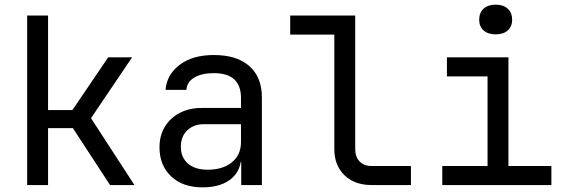

<svg xmlns="http://www.w3.org/2000/svg" viewBox="-20 -797 2440 827"><path d="M97 0V-730H187V-323H292L446 -550H549L372 -288L559 0H454L294 -245H187V0Z M852 10Q767 10 717 -37.5Q667 -85 667 -162Q667 -213 690 -251Q713 -289 754 -310.5Q795 -332 848 -332H1018V-375Q1018 -482 901 -482Q849 -482 817 -463Q785 -444 783 -410H693Q698 -475 753.5 -517.5Q809 -560 901 -560Q1001 -560 1054.5 -512Q1108 -464 1108 -378V0H1019V-100H1017Q1009 -49 966 -19.5Q923 10 852 10ZM874 -66Q940 -66 979 -98Q1018 -130 1018 -185V-262H858Q814 -262 786.5 -235.5Q759 -209 759 -165Q759 -119 789.5 -92.5Q820 -66 874 -66Z M1580 0Q1507 0 1463.5 -42.5Q1420 -85 1420 -155V-648H1230V-730H1510V-155Q1510 -121 1529 -101.5Q1548 -82 1580 -82H1750V0Z M1885 0V-82H2080V-468H1905V-550H2170V-82H2355V0ZM2115 -649Q2082 -649 2063 -666Q2044 -683 2044 -712Q2044 -742 2063 -759.5Q2082 -777 2115 -777Q2148 -777 2167 -759.5Q2186 -742 2186 -712Q2186 -683 2167 -666Q2148 -649 2115 -649Z"/></svg>

Font: JetBrainsMonoNL NF
Style: Regular
Weight: 400
Designer: Philipp Nurullin, Konstantin Bulenkov
Foundry: JetBrains
Version: Version 2.304; ttfautohint (v1.8.4.7-5d5b);Nerd Fonts 3.2.1